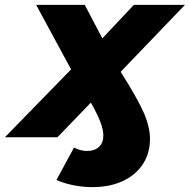

<svg xmlns="http://www.w3.org/2000/svg" viewBox="-75 -562 777 786"><path d="M419 -268Q488 -159 513.5 -100.5Q539 -42 539 6Q539 66 509.5 110.5Q480 155 427 179.5Q374 204 304 204Q225 204 156 175L228 42Q254 56 282 56Q312 56 330 39.5Q348 23 348 -7Q348 -31 336 -62.5Q324 -94 297 -142L160 0H-55L216 -278L73 -542H272L344 -405L473 -542H682Z"/></svg>

Font: Montserrat Alternates ExtraBold
Style: Italic
Weight: 800
Italic angle: -11.3°
Designer: Julieta Ulanovsky
Foundry: Julieta Ulanovsky
Version: Version 7.200